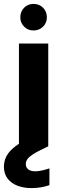

<svg xmlns="http://www.w3.org/2000/svg" viewBox="-28 -749 335 983"><path d="M69 0V-526H219V0ZM143 -593Q115 -593 95.5 -612.5Q76 -632 76 -660Q76 -690 95.5 -709.5Q115 -729 143 -729Q173 -729 192.5 -709.5Q212 -690 212 -660Q212 -632 192.5 -612.5Q173 -593 143 -593ZM133 214Q94 214 62 202Q30 190 11 165.5Q-8 141 -8 104Q-8 76 5.5 50Q19 24 52 -1Q85 -26 144 -50L187 -69L219 0L170 24Q134 43 119 58Q104 73 104 91Q104 108 116.5 118Q129 128 152 128Q167 128 186 124Q205 120 225 113V199Q205 206 181.5 210Q158 214 133 214Z"/></svg>

Font: DM Sans 9pt Black
Style: Regular
Weight: 900
Version: Version 4.004;gftools[0.9.30]